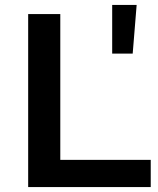

<svg xmlns="http://www.w3.org/2000/svg" viewBox="-20 -757 639 777"><path d="M94 -700H224V-110H590V0H94ZM434 -737H533L517 -540H434Z"/></svg>

Font: mBank SemiBold
Style: Regular
Weight: 600
Designer: Julieta Ulanovsky
Foundry: Julieta Ulanovsky
Version: Version 7.200